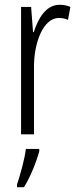

<svg xmlns="http://www.w3.org/2000/svg" viewBox="-20 -561 323 802"><path d="M229 -541C172 -541 140 -485 121 -427H118L110 -532H68V0H122V-279C121 -383 161 -486 226 -486C240 -486 254 -483 264 -478L274 -532C259 -539 243 -541 229 -541ZM144 71V61H88C84 101 63 174 51 210V221H80C107 178 131 118 144 71Z"/></svg>

Font: Noto Sans Gurmukhi UI ExtraCondensed Light
Style: Regular
Weight: 300
Width: 2
Designer: Jelle Bosma - Monotype Design Team
Foundry: Monotype Imaging Inc.
Version: Version 2.004